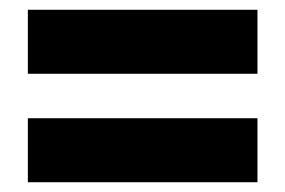

<svg xmlns="http://www.w3.org/2000/svg" viewBox="-20 -549 584 393"><path d="M37 -398V-529H507V-398ZM37 -176V-307H507V-176Z"/></svg>

Font: Noto Sans Malayalam SemiCondensed Black
Style: Regular
Weight: 900
Width: 4
Designer: Jelle Bosma - Monotype Design Team
Foundry: Monotype Imaging Inc.
Version: Version 2.104; ttfautohint (v1.8.4.7-5d5b)